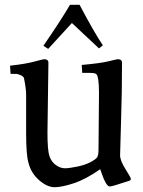

<svg xmlns="http://www.w3.org/2000/svg" viewBox="-20 -772 596 801"><path d="M161 -581Q234 -687 272 -752H312Q372 -638 409 -583L393 -570L280 -676L181 -568ZM391 -148 393 -385Q393 -457 380 -464Q373 -468 355 -468H323L321 -501Q399 -508 433.5 -516.5Q468 -525 471 -525Q489 -525 489 -510Q489 -384 485 -265Q481 -146 481 -124Q481 -102 503.5 -66.5Q526 -31 526 -25.5Q526 -20 517 -17Q447 6 438.5 6Q430 6 421.5 -8.5Q413 -23 406 -44Q399 -65 398 -66Q338 -24 288 -7.5Q238 9 207.5 9Q177 9 143.5 -20Q110 -49 99 -92Q89 -124 89 -216V-377Q89 -402 80 -446Q78 -453 67 -458Q56 -463 50 -463.5Q44 -464 24 -464L22 -498Q86 -505 123 -515Q160 -525 164 -525Q182 -525 182 -510L178 -218Q178 -144 186.5 -120Q195 -96 213.5 -83Q232 -70 250.5 -70Q269 -70 302.5 -77Q336 -84 357.5 -95.5Q379 -107 385 -115.5Q391 -124 391 -148Z"/></svg>

Font: Prociono
Style: Regular
Weight: 400
Designer: Barry Schwartz
Foundry: The Crud Factory
Version: Version 2.301